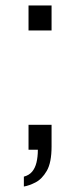

<svg xmlns="http://www.w3.org/2000/svg" viewBox="-20 -546 292 700"><path d="M67 134V98Q86 93 97 80Q108 67 113 46.5Q118 26 118 0H84V-91H168V-12Q168 47 150.5 77Q133 107 109.5 119Q86 131 67 134ZM84 -435V-526H168V-435Z"/></svg>

Font: Archivo Expanded ExtraLight
Style: Regular
Weight: 250
Width: 7
Designer: Hector Gatti
Foundry: Omnibus-Type
Version: Version 2.001